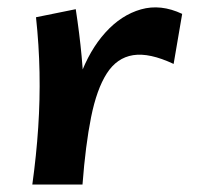

<svg xmlns="http://www.w3.org/2000/svg" viewBox="-20 -486 540 512"><path d="M200 6 164.2 -125.2Q167.5 -211.2 193.1 -281.9Q218.8 -352.5 261 -399.2Q303.2 -446 355.9 -461Q408.5 -476 465.8 -449L443 -315.5Q378.5 -345.8 335 -338.9Q291.5 -332 264.6 -289.9Q237.8 -247.8 222.9 -173.5Q208 -99.2 200 6ZM200 6H66.2Q77 -72 81.9 -146Q86.8 -220 85.4 -293.1Q84 -366.2 76 -440L182 -461.5Q192.2 -395 197.6 -336.5Q203 -278 204.6 -223.5Q206.2 -169 204.8 -112.6Q203.2 -56.2 200 6Z"/></svg>

Font: Marhey Light
Style: Regular
Weight: 300
Designer: Nur Syamsi & Bustanul Arifin
Foundry: Namelatype
Version: Version 1.000